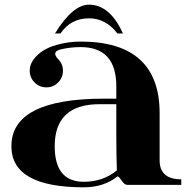

<svg xmlns="http://www.w3.org/2000/svg" viewBox="-20 -800 834 831"><path d="M512 -655.3Q512 -655.3 488 -655.3Q438 -720.7 365 -720.7Q286.4 -720.7 241.9 -655.3H218Q294.7 -779.8 365 -779.8Q455.8 -779.8 512 -655.3ZM108.6 -493.9Q108.6 -519 123.8 -540.5Q156.7 -586.7 224.6 -605.5Q275.6 -620.1 328.6 -620.1Q670.9 -620.1 670.9 -309.6V-106Q670.9 -23.9 764.6 -23.9V0H530.3Q518.6 0 505.6 -19.5Q492.7 -39.1 488 -36.1Q429 10.7 342.8 10.7Q29.3 10.7 29.3 -167Q29.3 -373 430.7 -373H483.4V-426.8Q483.4 -596.2 328.6 -596.2Q286.6 -596.2 245.6 -586.9Q219 -581.1 219 -567.1Q219 -557.6 231.4 -544.4Q252.4 -523.9 252.4 -493.7Q252.4 -463.9 231.4 -442.9Q210.4 -421.9 180.7 -421.9Q150.9 -421.9 129.9 -442.9Q108.9 -463.9 108.6 -493.9ZM483.4 -349.1H411.1Q216.8 -349.1 216.8 -167Q216.8 -13.2 342.8 -13.2Q426 -13.2 485.8 -62.5Q483.4 -135.3 483.4 -215.1Z"/></svg>

Font: itsadzoke
Style: Regular
Weight: 700
Width: 7
Version: Version 0.45